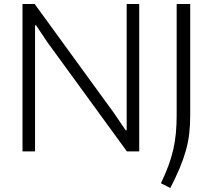

<svg xmlns="http://www.w3.org/2000/svg" viewBox="-20 -760 1066 964"><path d="M788 160Q811 112 826 71Q841 30 850 -9.5Q859 -49 863 -91Q867 -133 867 -184V-740H935V-180Q935 -131 930 -88.5Q925 -46 913 -3.5Q901 39 882 84.5Q863 130 835 184ZM93 -740H154L551 -194L611 -106H616V-740H679V0H617L218 -548L161 -633H156V0H93Z"/></svg>

Font: Encode Sans Normal
Style: Light
Weight: 300
Designer: Pablo Impallari, Andres Torresi
Foundry: Pablo Impallari, Andres Torresi
Version: Version 1.000; ttfautohint (v1.00) -l 8 -r 50 -G 200 -x 14 -